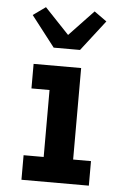

<svg xmlns="http://www.w3.org/2000/svg" viewBox="-55 -817 559 857"><g transform="rotate(5 225.0 -388.5)"><path d="M74 0V-110H164V-410H83V-520H296V-110H376V0ZM166 -600 60 -737 116 -777 225 -662 334 -777 390 -737 284 -600Z"/></g></svg>

Font: Iosevka Etoile Extrabold
Style: Regular
Weight: 800
Designer: Belleve Invis
Foundry: Belleve Invis
Version: Version 22.1.2; ttfautohint (v1.8.4)